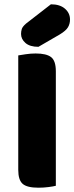

<svg xmlns="http://www.w3.org/2000/svg" viewBox="-20 -866 346 894"><path d="M159 8Q106 8 85.5 -10Q65 -28 65 -75V-608Q77 -610 100 -613.5Q123 -617 146 -617Q196 -617 218 -600Q240 -583 240 -534V-1Q229 2 206 5Q183 8 159 8ZM217 -846Q259 -846 282.5 -825.5Q306 -805 306 -775Q306 -755 296.5 -739Q287 -723 259 -706L159 -648Q119 -648 98.5 -666Q78 -684 78 -708Q78 -720 81.5 -731Q85 -742 101 -756Z"/></svg>

Font: Baloo Thambi 2 ExtraBold
Style: Regular
Weight: 800
Designer: Aadarsh Rajan and Ek Type
Foundry: Ek Type
Version: Version 1.640;hotconv 1.0.111;makeotfexe 2.5.65597; ttfautoh